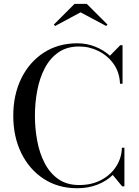

<svg xmlns="http://www.w3.org/2000/svg" viewBox="-20 -990 739 1020"><path d="M408 -924.5 273 -852 266 -859.5 376 -969.5H441L551 -859.5L544 -852ZM641 -205V0H629L579 -60.5Q545.5 -27.5 496.8 -8.8Q448 10 390.5 10Q289 10 212.5 -39.8Q136 -89.5 93.2 -176.5Q50.5 -263.5 50.5 -375Q50.5 -486.5 93.2 -573.5Q136 -660.5 212.5 -710.2Q289 -760 390.5 -760Q440.5 -760 485.5 -742.2Q530.5 -724.5 564 -694L619 -750H631V-545H617.5Q615.5 -604.5 584.5 -649Q553.5 -693.5 504.5 -718.2Q455.5 -743 400.5 -743Q335 -743 290 -711.5Q245 -680 217.5 -627Q190 -574 177.8 -508.5Q165.5 -443 165.5 -375Q165.5 -307 177.8 -241.5Q190 -176 217.5 -123Q245 -70 290 -38.5Q335 -7 400.5 -7Q467.5 -7 518 -34Q568.5 -61 597.2 -105.8Q626 -150.5 627.5 -205Z"/></svg>

Font: Bodoni* 16
Style: Regular
Weight: 400
Version: Version 2.2